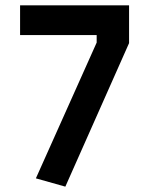

<svg xmlns="http://www.w3.org/2000/svg" viewBox="-20 -681 570 717"><path d="M55 -550V-661H462V-520L224 16L114 -15L341 -522V-550Z"/></svg>

Font: TypoPRO Titillium Maps
Style: 800 wt
Weight: 800
Designer: Campivisivi
Foundry: Accademia di Belle Arti di Urbino and students of MA course of Visual design
Version: Version 001.001